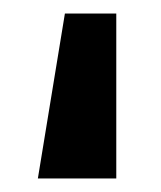

<svg xmlns="http://www.w3.org/2000/svg" viewBox="-20 -120 238 284"><path d="M152 -100V144H36L76 -100Z"/></svg>

Font: Tektur SemiCondensed Medium
Style: Regular
Weight: 500
Width: 4
Designer: Adam Jagosz
Foundry: Adam Jagosz
Version: Version 1.005;gftools[0.9.30]